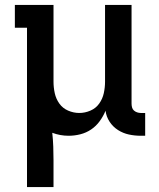

<svg xmlns="http://www.w3.org/2000/svg" viewBox="-20 -540 640 775"><path d="M89 215V-428H40V-520H196V-210Q196 -187 201 -164Q206 -141 219.5 -122Q233 -103 255 -93.5Q277 -84 300 -84Q323 -84 345 -93.5Q367 -103 380.5 -122Q394 -141 399 -164Q404 -187 404 -210V-520H511V-122Q511 -114 513 -106.5Q515 -99 520.5 -94Q526 -89 533.5 -86.5Q541 -84 548 -84H566V8H548Q524 8 500.5 3Q477 -2 456.5 -15Q436 -28 422.5 -48.5Q409 -69 406 -93Q397 -71 382.5 -51Q368 -31 348 -17.5Q328 -4 304.5 2Q281 8 257 8Q240 8 223.5 5Q207 2 191 -4Q194 24 195 52Q196 80 196 107V215Z"/></svg>

Font: Iosevka Etoile Semibold
Style: Regular
Weight: 600
Designer: Belleve Invis
Foundry: Belleve Invis
Version: Version 22.1.2; ttfautohint (v1.8.4)